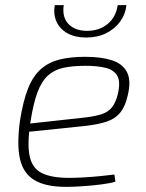

<svg xmlns="http://www.w3.org/2000/svg" viewBox="-20 -715 569 747"><path d="M311 -494Q374 -494 415.5 -480.5Q457 -467 474 -434.5Q491 -402 477 -344Q468 -303 449 -278.5Q430 -254 397 -242.5Q364 -231 311 -225L70 -200L75 -232L312 -258Q353 -263 377.5 -271.5Q402 -280 416 -298Q430 -316 438 -347Q450 -397 436 -420.5Q422 -444 389.5 -451.5Q357 -459 313 -459Q264 -459 228 -451.5Q192 -444 167 -421.5Q142 -399 126 -356.5Q110 -314 99 -244Q85 -155 95.5 -107Q106 -59 144 -41Q182 -23 248 -23Q277 -23 309.5 -25Q342 -27 372 -30Q402 -33 425 -36L429 -8Q409 -2 374 2.5Q339 7 302 9.5Q265 12 237 12Q157 12 113.5 -14.5Q70 -41 57.5 -97.5Q45 -154 58 -247Q70 -323 89.5 -371.5Q109 -420 139.5 -446.5Q170 -473 212 -483.5Q254 -494 311 -494ZM438 -695H472Q468 -659 447 -630.5Q426 -602 392.5 -585.5Q359 -569 315 -569Q272 -569 242.5 -585.5Q213 -602 200 -630.5Q187 -659 193 -695H228Q221 -648 246.5 -621.5Q272 -595 319 -595Q366 -595 398.5 -621.5Q431 -648 438 -695Z"/></svg>

Font: Exo 2 ExtraLight
Style: Italic
Weight: 250
Italic angle: -8°
Designer: Natanael Gama
Foundry: Natanael Gama
Version: Version 2.010